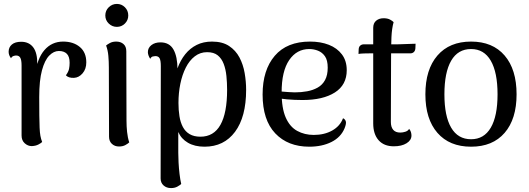

<svg xmlns="http://www.w3.org/2000/svg" viewBox="-20 -735 2697 979"><path d="M142 10Q122 10 106 -4.5Q90 -19 90 -44V-401Q90 -429 83.5 -440.5Q77 -452 62 -452Q57 -452 49 -449.5Q41 -447 36 -438Q24 -454 24 -471Q24 -494 40.5 -508Q57 -522 88 -522Q128 -522 149.5 -493.5Q171 -465 170 -407V-349L158 -351Q169 -436 206.5 -479.5Q244 -523 302 -523Q354 -523 387 -495.5Q420 -468 420 -417Q420 -383 401 -361Q382 -339 357 -338Q329 -337 316 -351Q329 -369 332 -383.5Q335 -398 335 -415Q335 -446 321 -460.5Q307 -475 280 -475Q254 -475 231 -451.5Q208 -428 194 -376.5Q180 -325 180 -240Q180 -183 180.5 -145.5Q181 -108 182 -83.5Q183 -59 186 -42.5Q189 -26 195 -11Q189 -5 175.5 2Q162 9 142 10Z M576 -598Q552 -598 534.5 -615Q517 -632 517 -656Q517 -681 534.5 -698Q552 -715 576 -715Q600 -715 617 -698Q634 -681 634 -656Q634 -632 617 -615Q600 -598 576 -598ZM625 -120Q625 -91 628 -62Q631 -33 639 -9Q633 -3 619.5 4.5Q606 12 587 12Q565 12 550.5 -1.5Q536 -15 536 -38L535 -391Q535 -421 532.5 -450Q530 -479 521 -503Q528 -509 541 -516Q554 -523 573 -523Q595 -523 609.5 -510.5Q624 -498 624 -474Z M1061 -523Q1114 -523 1148 -500.5Q1182 -478 1201 -442Q1220 -406 1227.5 -362.5Q1235 -319 1235 -277Q1235 -139 1178.5 -63Q1122 13 1023 13Q973 13 938.5 -7Q904 -27 889 -62V44Q889 65 890.5 94Q892 123 895.5 152.5Q899 182 904 203Q898 209 884.5 216.5Q871 224 852 224Q829 224 814 210.5Q799 197 799 175L800 -398Q800 -426 794 -437.5Q788 -449 772 -449Q767 -449 759 -447Q751 -445 746 -435Q740 -444 737 -453Q734 -462 734 -469Q734 -491 752 -505Q770 -519 798 -519Q844 -519 864.5 -482.5Q885 -446 885 -382V-298L863 -291Q869 -343 884.5 -385.5Q900 -428 924.5 -458.5Q949 -489 983 -506Q1017 -523 1061 -523ZM1036 -469Q1001 -469 973.5 -448Q946 -427 927.5 -390.5Q909 -354 899.5 -307.5Q890 -261 890 -210Q890 -174 895 -142.5Q900 -111 912.5 -87.5Q925 -64 947 -51Q969 -38 1002 -38Q1070 -38 1104 -98.5Q1138 -159 1138 -277Q1138 -313 1134.5 -347.5Q1131 -382 1120.5 -409.5Q1110 -437 1090 -453Q1070 -469 1036 -469Z M1557 13Q1448 13 1383.5 -55Q1319 -123 1319 -253Q1319 -378 1381 -450.5Q1443 -523 1561 -523Q1615 -523 1657 -506.5Q1699 -490 1723.5 -457.5Q1748 -425 1748 -377Q1748 -302 1687.5 -263.5Q1627 -225 1523 -225Q1482 -225 1442.5 -228.5Q1403 -232 1361 -241L1363 -275Q1388 -271 1419 -268Q1450 -265 1483 -264Q1516 -264 1546 -269.5Q1576 -275 1600 -288.5Q1624 -302 1637.5 -327Q1651 -352 1651 -390Q1651 -428 1637 -448Q1623 -468 1601.5 -476.5Q1580 -485 1557 -485Q1493 -485 1454.5 -428.5Q1416 -372 1416 -264Q1416 -183 1437 -135.5Q1458 -88 1495.5 -67.5Q1533 -47 1580 -47Q1634 -47 1674 -69.5Q1714 -92 1729 -132Q1739 -128 1743 -117Q1747 -106 1737 -81Q1718 -35 1670 -11Q1622 13 1557 13Z M1988 11Q1938 11 1910.5 -20Q1883 -51 1883 -106V-593Q1883 -617 1898 -629.5Q1913 -642 1936 -642Q1956 -642 1969 -635Q1982 -628 1987 -622Q1978 -590 1976 -545.5Q1974 -501 1974 -427L1973 -113Q1973 -87 1985 -73Q1997 -59 2021 -59Q2034 -59 2047.5 -63.5Q2061 -68 2066 -78Q2073 -70 2075.5 -61Q2078 -52 2078 -44Q2078 -20 2053 -4.5Q2028 11 1988 11ZM1808 -460 1809 -485Q1810 -497 1817.5 -503Q1825 -509 1835 -509H2007Q2011 -509 2024 -509.5Q2037 -510 2053 -510.5Q2069 -511 2082 -511.5Q2095 -512 2099 -512L2098 -488Q2097 -476 2090 -469.5Q2083 -463 2073 -463H1868Q1858 -463 1838 -462.5Q1818 -462 1808 -460Z M2382 13Q2272 13 2210.5 -57.5Q2149 -128 2149 -254Q2149 -381 2210.5 -452Q2272 -523 2382 -523Q2492 -523 2553 -452Q2614 -381 2614 -254Q2614 -128 2553 -57.5Q2492 13 2382 13ZM2382 -25Q2448 -25 2482.5 -84Q2517 -143 2517 -254Q2517 -366 2482.5 -425.5Q2448 -485 2382 -485Q2315 -485 2280.5 -425.5Q2246 -366 2246 -254Q2246 -143 2280.5 -84Q2315 -25 2382 -25Z"/></svg>

Font: Arima Thin Medium
Style: Regular
Weight: 500
Version: Version 1.100